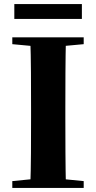

<svg xmlns="http://www.w3.org/2000/svg" viewBox="-20 -932 477 952"><path d="M51 -838V-912H386V-838ZM41 0V-34L202 -50H233L395 -34V0ZM130 0Q133 -86 133.5 -174Q134 -262 134 -351V-395Q134 -484 133.5 -571.5Q133 -659 130 -747H307Q305 -661 304.5 -572.5Q304 -484 304 -395V-352Q304 -264 304.5 -176Q305 -88 307 0ZM41 -713V-747H395V-713L233 -698H202Z"/></svg>

Font: Noto Serif JP Black
Style: Regular
Weight: 900
Designer: Ryoko NISHIZUKA 西塚涼子 (kana & ideographs); Frank Grießhammer (Latin, Greek & Cyrillic); Wenlong ZHANG 张文龙 (bopomofo); San
Foundry: Adobe
Version: Version 2.003-H1;hotconv 1.1.1;makeotfexe 2.6.0